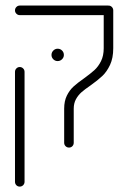

<svg xmlns="http://www.w3.org/2000/svg" viewBox="-20 -539 472 707"><path d="M216.3 -13.3V-138.9Q216.3 -166.7 226.1 -186.7Q235.9 -206.7 250.4 -220Q264.8 -233.3 289.3 -250.4Q313.3 -267.8 327.8 -280.9Q342.2 -294.1 352 -313.9Q361.9 -333.7 361.9 -361.5V-500.7Q361.9 -508.1 367 -513.3Q372.2 -518.5 379.6 -518.5Q386.7 -518.5 391.9 -513.3Q397 -508.1 397 -500.7V-361.5Q397 -325.2 385.2 -300Q373.3 -274.8 356.9 -259.3Q340.4 -243.7 313.3 -224.4Q292.2 -210 280 -199.3Q267.8 -188.5 259.6 -173.5Q251.5 -158.5 251.5 -138.9V-13.3Q251.5 -5.9 246.5 -0.7Q241.5 4.4 234.1 4.4Q226.7 4.4 221.5 -0.7Q216.3 -5.9 216.3 -13.3ZM35.2 130.4V-274.4Q35.2 -281.9 40.4 -287Q45.6 -292.2 52.6 -292.2Q60 -292.2 65.2 -287Q70.4 -281.9 70.4 -274.4V130.4Q70.4 137.8 65.2 143Q60 148.1 52.6 148.1Q45.2 148.1 40.2 143Q35.2 137.8 35.2 130.4ZM35.2 -500.7Q35.2 -508.1 40.4 -513.3Q45.6 -518.5 52.6 -518.5H377.8Q385.2 -518.5 390.4 -513.3Q395.6 -508.1 395.6 -500.7Q395.6 -493.7 390.4 -488.5Q385.2 -483.3 377.8 -483.3H52.6Q45.6 -483.3 40.4 -488.5Q35.2 -493.7 35.2 -500.7ZM169.6 -336.7Q169.6 -345.9 176.3 -352.8Q183 -359.6 192.2 -359.6Q201.9 -359.6 208.5 -353Q215.2 -346.3 215.2 -336.7Q215.2 -327.4 208.3 -320.7Q201.5 -314.1 192.2 -314.1Q183 -314.1 176.3 -320.7Q169.6 -327.4 169.6 -336.7Z"/></svg>

Font: 26F Galaxy Hebrew Light
Style: Regular
Weight: 300
Designer: C₂₉H₂₅N₃O₅
Version: Version 1.000